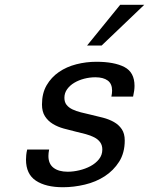

<svg xmlns="http://www.w3.org/2000/svg" viewBox="-20 -771 625 805"><path d="M186 -144Q183 -129 183 -117Q183 -84 204.5 -67.5Q226 -51 264 -51Q287 -51 312.5 -57Q338 -63 359.5 -74.5Q381 -86 395 -103.5Q409 -121 409 -144Q409 -162 400 -174.5Q391 -187 375.5 -195Q360 -203 340 -208.5Q320 -214 298 -219Q273 -225 247.5 -232Q222 -239 201.5 -251.5Q181 -264 168.5 -283.5Q156 -303 156 -333Q156 -380 175.5 -413.5Q195 -447 227 -469Q259 -491 300 -501.5Q341 -512 384 -512Q459 -512 501.5 -490Q544 -468 544 -411Q544 -392 538 -366H447Q450 -380 450 -391Q450 -420 431.5 -433.5Q413 -447 380 -447Q356 -447 333 -441Q310 -435 291.5 -424Q273 -413 261.5 -397Q250 -381 250 -361Q250 -343 259 -331.5Q268 -320 283.5 -312.5Q299 -305 319 -300Q339 -295 361 -290Q387 -284 412 -277.5Q437 -271 457.5 -259.5Q478 -248 490.5 -229.5Q503 -211 503 -182Q503 -130 479.5 -93Q456 -56 419 -32Q382 -8 335.5 3Q289 14 244 14Q172 14 130.5 -13.5Q89 -41 89 -102Q89 -110 90 -121Q91 -132 94 -144ZM406 -580H345L484 -751H585Z"/></svg>

Font: Perun
Style: Italic
Weight: 400
Italic angle: -12°
Foundry: Copyright (c) Stefan Peev, Context Ltd, 2016
Version: Version 1.027